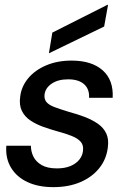

<svg xmlns="http://www.w3.org/2000/svg" viewBox="-20 -757 508 789"><path d="M199 12Q137 12 92.5 -9Q48 -30 25 -68.5Q2 -107 6 -158H107Q107 -134 117.5 -113Q128 -92 151.5 -78.5Q175 -65 214 -65Q246 -65 269 -74.5Q292 -84 305.5 -100.5Q319 -117 321 -137Q324 -160 312 -174Q300 -188 275.5 -198Q251 -208 217 -217Q188 -225 158.5 -235.5Q129 -246 105.5 -261.5Q82 -277 70 -301Q58 -325 63 -360Q68 -402 96 -435.5Q124 -469 170 -488.5Q216 -508 274 -508Q357 -508 402 -468Q447 -428 443 -355H346Q348 -391 325.5 -411Q303 -431 260 -431Q218 -431 192 -413Q166 -395 163 -368Q161 -349 171.5 -337Q182 -325 205 -316.5Q228 -308 264 -297Q298 -288 328 -276.5Q358 -265 381.5 -249Q405 -233 416.5 -209Q428 -185 423 -150Q417 -102 387.5 -65.5Q358 -29 310 -8.5Q262 12 199 12ZM181 -538 195 -623 421 -737H424L408 -648Z"/></svg>

Font: DM Sans 36pt Medium
Style: Italic
Weight: 500
Italic angle: -10°
Designer: Colophon Foundry, Jonny Pinhorn
Foundry: Colophon Foundry
Version: Version 4.004;gftools[0.9.30]